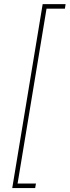

<svg xmlns="http://www.w3.org/2000/svg" viewBox="-20 -789 344 949"><path d="M40.5 140.6 190.9 -768.6H304.2L300.8 -746.1H210L66.9 118.2H157.7L153.8 140.6Z"/></svg>

Font: Inter 24pt Thin
Style: Italic
Weight: 250
Italic angle: -9.3988°
Version: Version 4.001;git-66647c0bb